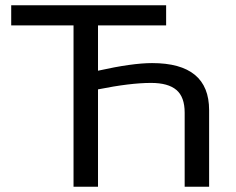

<svg xmlns="http://www.w3.org/2000/svg" viewBox="-20 -708 894 728"><path d="M680.2 0V-280.8Q680.2 -340.3 648.9 -366.9Q617.7 -393.6 552.7 -393.6Q473.6 -393.6 351.6 -369.1V0H258.8V-611.8H22.5V-688H609.9V-611.8H351.6V-439.9Q481.4 -468.8 556.6 -468.8Q772.9 -468.8 772.9 -290.5V0Z"/></svg>

Font: Liberation Sans
Style: Regular
Weight: 400
Designer: Steve Matteson
Foundry: Ascender Corporation
Version: Version 2.00.1